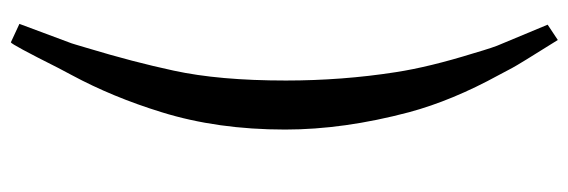

<svg xmlns="http://www.w3.org/2000/svg" viewBox="-374 -552 1068 361"><g transform="rotate(90 160.5 -371.0)"><path d="M59.1 143.1Q59.1 143.1 24.4 127L61 28.8Q61 29.3 69.8 -0.5Q96.2 -87.9 112.3 -163.1Q130.9 -248.5 130.9 -374Q130.9 -480 115.2 -580.6Q105.5 -643.6 79.6 -727.1Q67.9 -767.1 62.5 -778.3L25.9 -866.2L54.7 -885.3Q101.6 -810.5 107.4 -799.3L120.6 -774.4Q168.5 -687 190.4 -606Q223.1 -482.9 223.1 -372.6Q223.1 -245.1 190.4 -140.1Q162.1 -48.3 120.6 28.8Q109.4 49.8 107.4 53.7Q63 142.1 59.1 143.1Z"/></g></svg>

Font: Modern Antiqua
Style: Regular
Weight: 500
Version: Version 1.0